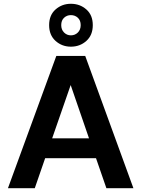

<svg xmlns="http://www.w3.org/2000/svg" viewBox="-20 -996 749 1016"><path d="M22 0 278 -700H431L686 0H543L488 -159H219L164 0ZM354 -546 256 -264H451ZM355 -749Q308 -749 274 -779.5Q240 -810 240 -863Q240 -916 274 -946Q308 -976 355 -976Q403 -976 437 -946Q471 -916 471 -863Q471 -810 437 -779.5Q403 -749 355 -749ZM355 -809Q377 -809 392 -824Q407 -839 407 -863Q407 -888 392 -902Q377 -916 355 -916Q334 -916 319 -902Q304 -888 304 -863Q304 -839 319 -824Q334 -809 355 -809Z"/></svg>

Font: DM Sans
Style: Bold
Weight: 700
Designer: Colophon Foundry, Jonny Pinhorn
Foundry: Colophon Foundry
Version: Version 4.004; ttfautohint (v1.8.4.7-5d5b)